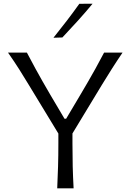

<svg xmlns="http://www.w3.org/2000/svg" viewBox="-20 -1032 724 1052"><path d="M293.5 0Q296.4 -62.5 298.1 -120.1Q299.8 -177.7 299.8 -246.6V-300.3L137.2 -567.9Q111.3 -610.8 85.7 -651.4Q60.1 -691.9 23.9 -743.7H127.4Q154.8 -691.9 174.8 -655Q194.8 -618.2 213.9 -585Q232.9 -551.8 256.3 -511.7L333.5 -381.3H342.3L417.5 -507.8Q442.4 -549.8 462.2 -584Q481.9 -618.2 502.7 -655.3Q523.4 -692.4 550.3 -743.7H651.4Q621.1 -699.2 593 -655Q564.9 -610.8 539.1 -568.4L377 -300.8V-246.6Q377 -177.7 378.4 -120.1Q379.9 -62.5 383.3 0ZM272.9 -825.2Q310.1 -871.6 345.7 -918Q381.3 -964.4 414.6 -1011.2L487.3 -1011.7Q448.2 -964.4 406.7 -918.5Q365.2 -872.6 321.8 -826.7Z"/></svg>

Font: Pinar-DS1-FD Regular
Style: Regular
Weight: 400
Designer: Amin Abedi
Version: Version 3.000